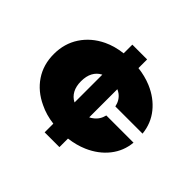

<svg xmlns="http://www.w3.org/2000/svg" viewBox="-174 -866 1158 1158"><g transform="rotate(45 405.0 -287.0)"><path d="M341 -661H467V-587Q528 -580 581 -558Q659 -525 707.5 -465Q756 -405 764 -325H532Q523 -369 490 -394Q479 -402 467 -407V-167Q478 -172 488 -180Q522 -205 532 -248H764Q757 -171 709.5 -111Q662 -51 584 -17Q531 6 467 14V87H341V13Q274 5 219 -22Q137 -60 91.5 -128Q46 -196 46 -286Q46 -376 91.5 -445Q137 -514 218 -553Q273 -579 341 -587ZM341 -405Q340 -404 339 -404Q310 -389 294 -359.5Q278 -330 278 -286Q278 -243 294 -213.5Q310 -184 339 -169Q340 -168 341 -168Z"/></g></svg>

Font: Bounded
Style: Regular
Weight: 900
Designer: Vlad Churkin
Version: Version 1.0